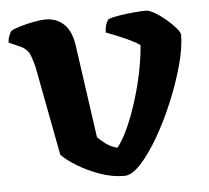

<svg xmlns="http://www.w3.org/2000/svg" viewBox="-49 -545 641 590"><g transform="rotate(-5 271.0 -250.0)"><path d="M312 0Q275 0 237 -13.5Q199 -27 168 -46Q137 -65 121 -82L69 -356Q65 -373 58 -392.5Q51 -412 31 -422L-7 -439Q-7 -450 -3 -459.5Q1 -469 4 -474Q14 -480 34.5 -486Q55 -492 76.5 -496Q98 -500 112 -500Q146 -500 169 -478Q192 -456 198 -409L238 -126Q246 -117 262 -105Q278 -93 298 -88Q317 -112 334 -151Q351 -190 364.5 -235Q378 -280 386 -322.5Q394 -365 396 -396Q384 -405 363.5 -414.5Q343 -424 323.5 -432Q304 -440 293 -444Q293 -469 305 -484Q318 -489 340 -492.5Q362 -496 384.5 -498Q407 -500 421 -500Q432 -500 449 -490Q466 -480 483 -465.5Q500 -451 511.5 -437.5Q523 -424 523 -417Q523 -378 508.5 -324.5Q494 -271 470.5 -214.5Q447 -158 419 -109.5Q391 -61 363 -30.5Q335 0 312 0Z"/></g></svg>

Font: Texturina
Style: Bold
Weight: 700
Designer: Guillermo Torres Carreño
Foundry: Omnibus-Type
Version: Version 1.002; ttfautohint (v1.8.3)